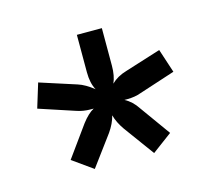

<svg xmlns="http://www.w3.org/2000/svg" viewBox="-61 -746 529 475"><g transform="rotate(-15 204.0 -508.0)"><path d="M156 -487Q137 -487 120 -493L29 -523L48 -585L141 -555Q160 -549 181 -532Q171 -550 171 -578V-674H235V-578Q235 -552 227 -534Q242 -549 266 -556L358 -585L378 -524L286 -494Q270 -488 250 -488H243Q262 -478 275 -458L331 -380L280 -342L223 -420Q209 -440 204 -459Q199 -439 185 -419L128 -342L76 -379L133 -458Q149 -479 164 -487Z"/></g></svg>

Font: Hind Vadodara
Style: Regular
Weight: 400
Designer: Hitesh Malaviya
Foundry: Indian Type Foundry
Version: Version 0.702;PS 1.0;hotconv 1.0.81;makeotf.lib2.5.63406